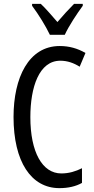

<svg xmlns="http://www.w3.org/2000/svg" viewBox="-20 -963 486 993"><path d="M238 -783H315C336 -829 378 -892 408 -933V-943H363C329 -908 311 -889 277 -849C247 -883 216 -920 191 -943H146V-933C181 -886 217 -827 238 -783ZM292 -649C329 -649 362 -637 392 -618L422 -689C381 -713 337 -725 289 -725C128 -725 50 -561 50 -358C50 -127 141 10 287 10C333 10 372 1 404 -17V-93C372 -77 337 -66 297 -66C199 -66 137 -176 137 -357C137 -512 182 -649 292 -649Z"/></svg>

Font: Noto Sans Gurmukhi UI ExtraCondensed
Style: Regular
Weight: 400
Width: 2
Designer: Jelle Bosma - Monotype Design Team
Foundry: Monotype Imaging Inc.
Version: Version 2.004